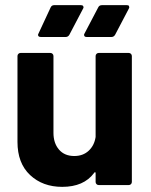

<svg xmlns="http://www.w3.org/2000/svg" viewBox="-20 -720 587 747"><path d="M352 -502Q352 -507 355.5 -510.5Q359 -514 364 -514H481Q486 -514 489.5 -510.5Q493 -507 493 -502V-12Q493 -7 489.5 -3.5Q486 0 481 0H364Q359 0 355.5 -3.5Q352 -7 352 -12V-46Q352 -49 351 -49.5Q350 -50 349 -50Q348 -50 346 -47Q306 7 222 7Q146 7 97 -39Q48 -85 48 -168V-502Q48 -507 51.5 -510.5Q55 -514 60 -514H176Q181 -514 184.5 -510.5Q188 -507 188 -502V-203Q188 -163 209.5 -138Q231 -113 269 -113Q303 -113 325 -133.5Q347 -154 352 -187ZM140 -576Q133 -576 130.5 -578.5Q128 -581 128 -584Q128 -587 130 -590L177 -691Q181 -700 191 -700H294Q301 -700 303 -697Q305 -694 305 -692Q305 -689 303 -686L250 -585Q245 -576 235 -576ZM318 -576Q311 -576 309 -579Q307 -582 307 -584Q307 -587 309 -590L362 -691Q366 -700 377 -700H473Q480 -700 481.5 -697Q483 -694 483 -692Q483 -690 481 -686L428 -585Q423 -576 413 -576Z"/></svg>

Font: LinhAnh
Style: Bold
Weight: 700
Designer: Jeremy Tribby
Foundry: Tribby Type
Version: Version 1.408